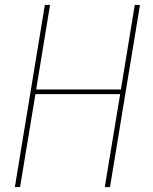

<svg xmlns="http://www.w3.org/2000/svg" viewBox="-20 -755 616 775"><path d="M40 0H61L123 -375H465L403 0H424L545 -735H524L468 -394H126L182 -735H161Z"/></svg>

Font: Iosevka Sparkle Thin Oblique
Style: Regular
Weight: 100
Italic angle: -9°
Designer: Belleve Invis
Foundry: Belleve Invis
Version: Version 4.5.0; ttfautohint (v1.8.3)